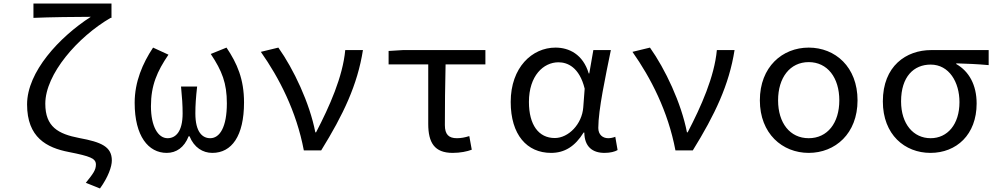

<svg xmlns="http://www.w3.org/2000/svg" viewBox="-20 -850 5640 1085"><path d="M465 183 545 215C592 150 612 91 612 57C612 -21 553 -47 428 -70C309 -93 236 -133 236 -264C236 -431 419 -641 605 -749H610V-830H169V-749C257 -753 417 -755 493 -755C315 -640 133 -444 133 -260C133 -73 244 -15 369 9C490 33 522 45 522 80C522 111 506 132 465 183Z M741 -269C741 -80 819 14 922 14C976 14 1021 -16 1046 -80H1051C1077 -16 1126 14 1180 14C1289 14 1359 -81 1359 -271C1359 -403 1320 -492 1260 -581L1171 -545C1235 -449 1262 -380 1262 -266C1262 -132 1222 -69 1168 -69C1125 -69 1084 -102 1084 -209C1084 -256 1087 -299 1094 -361H1003C1009 -299 1012 -256 1012 -209C1012 -105 972 -69 927 -69C874 -69 833 -134 833 -250C833 -368 868 -447 932 -541L845 -581C786 -492 741 -388 741 -269Z M1454 -557C1557 -411 1655 -222 1697 0H1795C1920 -202 2000 -370 2031 -567H1931C1917 -416 1842 -248 1766 -102H1762C1730 -268 1639 -460 1553 -581Z M2400 -150C2400 -44 2435 14 2538 14C2581 14 2620 6 2646 -4L2632 -81C2607 -73 2585 -69 2562 -69C2516 -69 2494 -90 2494 -143C2494 -249 2495 -366 2498 -486H2723V-567H2257L2176 -562V-486H2400Z M2866 -274C2866 -88 2958 14 3094 14C3170 14 3229 -22 3278 -101H3282C3283 -21 3328 14 3396 14C3429 14 3455 7 3470 -2L3457 -77C3445 -72 3430 -69 3417 -69C3386 -69 3361 -89 3361 -127C3361 -230 3402 -419 3432 -567H3333L3310 -435H3307C3274 -544 3195 -581 3119 -581C2987 -581 2866 -469 2866 -274ZM3276 -243C3269 -149 3193 -70 3115 -70C3024 -70 2969 -144 2969 -274C2969 -422 3051 -498 3136 -498C3186 -498 3254 -471 3284 -349Z M3554 -557C3657 -411 3755 -222 3797 0H3895C4020 -202 4100 -370 4131 -567H4031C4017 -416 3942 -248 3866 -102H3862C3830 -268 3739 -460 3653 -581Z M4274 -283C4274 -95 4401 14 4550 14C4700 14 4826 -95 4826 -283C4826 -472 4700 -581 4550 -581C4401 -581 4274 -472 4274 -283ZM4723 -283C4723 -155 4656 -69 4550 -69C4444 -69 4377 -155 4377 -283C4377 -411 4444 -499 4550 -499C4656 -499 4723 -411 4723 -283Z M4969 -277C4969 -89 5093 14 5238 14C5385 14 5499 -89 5499 -265C5499 -370 5456 -447 5384 -488V-492C5449 -490 5501 -488 5567 -482V-567H5242C5101 -567 4969 -477 4969 -277ZM5402 -273C5402 -147 5334 -69 5239 -69C5142 -69 5072 -149 5072 -277C5072 -417 5144 -485 5239 -485C5344 -485 5402 -385 5402 -273Z"/></svg>

Font: Kawkab Mono Light
Style: Bold
Weight: 400
Monospace: yes
Designer: Abdullah Arif
Foundry: Abdullah Arif
Version: Version 1.000;PS 000.500;hotconv 1.0.88;makeotf.lib2.5.64775